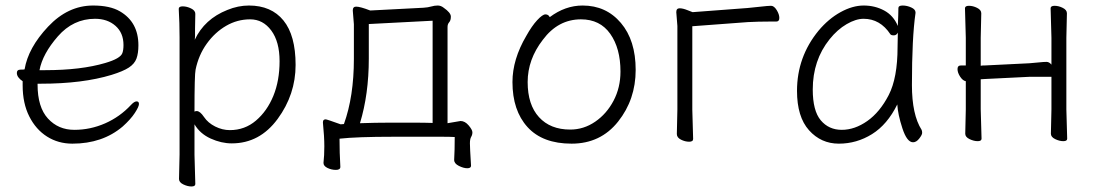

<svg xmlns="http://www.w3.org/2000/svg" viewBox="-20 -504 3972 695"><path d="M116 -201V-198Q116 -116 153.5 -75Q191 -34 249 -34Q307 -34 360.5 -57.5Q414 -81 454 -124Q466 -137 474.5 -137Q483 -137 483 -127.5Q483 -118 468 -95Q453 -72 424 -46Q351 16 242 16Q191 16 150.5 -9.5Q110 -35 86 -82.5Q62 -130 62 -195V-210Q41 -224 41 -240Q41 -252 55 -252Q69 -252 69 -253Q82 -331 154 -407.5Q226 -484 317 -484Q378 -484 414 -463Q481 -424 481 -340Q481 -311 474 -292Q467 -273 446.5 -259.5Q426 -246 384 -233Q279 -201 128 -201ZM144 -250Q273 -250 361 -276Q416 -292 423 -312Q427 -323 427 -341Q427 -385 398 -410.5Q369 -436 324 -436Q245 -436 189.5 -372.5Q134 -309 123 -250Z M628 144 630 55V-368Q630 -421 627 -472Q627 -481 641.5 -481Q656 -481 671.5 -473.5Q687 -466 687 -454Q687 -454 686 -401Q686 -401 686 -372L685 -360Q720 -435 803 -468Q842 -484 881 -484Q962 -484 1006 -430Q1050 -376 1050 -269Q1050 -162 985 -73.5Q920 15 819 15Q781 15 742.5 -2.5Q704 -20 684 -54V56L687 162Q687 171 673 171Q659 171 643.5 163.5Q628 156 628 144ZM684 -100Q688 -102 692 -102Q704 -102 718.5 -80.5Q733 -59 759 -46Q785 -33 812 -33Q866 -33 906.5 -67.5Q947 -102 969.5 -157Q992 -212 992 -282.5Q992 -353 962 -393.5Q932 -434 885.5 -434Q839 -434 798.5 -410.5Q758 -387 728.5 -346Q699 -305 688 -252Q684 -235 684 -100Z M1269 -480Q1284 -480 1320 -466L1513 -476Q1529 -477 1541 -480.5Q1553 -484 1564.5 -484Q1576 -484 1586 -476Q1612 -458 1612 -444Q1612 -430 1606 -423.5Q1600 -417 1600 -406V-58L1647 -66Q1663 -66 1676.5 -50Q1690 -34 1690 -25Q1690 -16 1685.5 -8.5Q1681 -1 1681 15Q1681 31 1685 95V96Q1685 105 1671.5 105Q1658 105 1641 96.5Q1624 88 1624 75V74Q1626 40 1626 -8Q1608 -9 1581 -9H1405Q1271 -9 1209 -2Q1209 49 1212 100Q1212 111 1196 111Q1180 111 1165.5 104Q1151 97 1151 86V85Q1154 60 1154 25.5Q1154 -9 1149 -59V-62Q1149 -72 1159 -72Q1163 -72 1213 -54L1225 -55Q1261 -155 1261 -291V-416L1257 -466Q1257 -480 1269 -480ZM1283 -58Q1339 -60 1390 -60H1478Q1515 -60 1546 -59V-429L1315 -417V-292Q1315 -163 1283 -58Z M1970 -442Q2026 -484 2089 -484Q2174 -484 2227.5 -421Q2281 -358 2281 -251Q2281 -144 2217.5 -64Q2154 16 2049 16Q1944 16 1889.5 -44Q1835 -104 1835 -207Q1835 -289 1885 -374Q1905 -410 1924.5 -431Q1944 -452 1954.5 -452Q1965 -452 1970 -442ZM2044 -35Q2093 -35 2134.5 -63.5Q2176 -92 2201 -139.5Q2226 -187 2226 -245Q2226 -329 2189 -381.5Q2152 -434 2083 -434Q2000 -434 1945 -360Q1890 -289 1890 -207Q1890 -125 1931 -80Q1972 -35 2044 -35Z M2430 -19 2432 -108V-410L2428 -460Q2428 -474 2440 -474Q2452 -474 2469 -467L2487 -460L2686 -475Q2709 -477 2734.5 -480Q2760 -483 2771 -483Q2782 -483 2791.5 -467.5Q2801 -452 2801 -439Q2801 -426 2790 -426H2767Q2725 -426 2687 -424L2486 -409V-107L2489 -1Q2489 9 2474.5 9Q2460 9 2445 1.5Q2430 -6 2430 -19Z M3294 -457Q3281 -368 3281 -196Q3281 -89 3316 -34Q3318 -30 3318 -23Q3318 -16 3307.5 -2.5Q3297 11 3285 11Q3263 11 3246.5 -39.5Q3230 -90 3228 -126Q3192 -53 3136.5 -18.5Q3081 16 3016.5 16Q2952 16 2908.5 -32.5Q2865 -81 2865 -175Q2865 -298 2943 -393Q2979 -436 3022.5 -460Q3066 -484 3106.5 -484Q3147 -484 3180.5 -466Q3214 -448 3230 -410Q3232 -456 3232 -475Q3232 -484 3247.5 -484Q3263 -484 3278.5 -477Q3294 -470 3294 -459ZM3230 -386Q3225 -376 3215.5 -376Q3206 -376 3203 -380Q3166 -436 3106 -436Q3078 -436 3044.5 -416.5Q3011 -397 2983 -362Q2922 -286 2922 -180Q2922 -103 2951 -68.5Q2980 -34 3027 -34Q3074 -34 3119.5 -66Q3165 -98 3197 -160Q3229 -222 3229 -334Q3229 -361 3230 -386Z M3784 -20 3786 -108V-226H3707L3545 -218L3530 -217V-108Q3530 -108 3533 -2Q3533 7 3519 7Q3505 7 3489.5 -0.5Q3474 -8 3474 -20L3476 -108V-210Q3465 -212 3455.5 -226.5Q3446 -241 3446 -254Q3446 -267 3458 -267H3476V-367L3473 -474Q3473 -483 3487.5 -483Q3502 -483 3517 -475.5Q3532 -468 3532 -456L3530 -367V-266Q3534 -267 3538 -267H3544L3706 -275Q3721 -276 3739.5 -278Q3758 -280 3768 -280Q3778 -280 3786 -270V-367L3783 -474Q3783 -483 3797.5 -483Q3812 -483 3827 -475.5Q3842 -468 3842 -456L3840 -367V-108L3843 -2Q3843 7 3829 7Q3815 7 3799.5 -0.5Q3784 -8 3784 -20Z"/></svg>

Font: LXGW WenKai Lite Light
Style: Regular
Weight: 300
Designer: LXGW / Fontworks Inc.
Foundry: LXGW / Fontworks Inc.
Version: Version 1.511; March 25, 2025